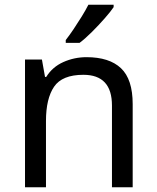

<svg xmlns="http://www.w3.org/2000/svg" viewBox="-20 -786 658 806"><path d="M343 -546Q439 -546 488 -499.5Q537 -453 537 -349V0H450V-343Q450 -472 330 -472Q241 -472 207 -422Q173 -372 173 -278V0H85V-536H156L169 -463H174Q200 -505 246 -525.5Q292 -546 343 -546ZM457 -756Q445 -738 420 -709.5Q395 -681 366.5 -652.5Q338 -624 314 -606H256V-618Q271 -637 288.5 -663Q306 -689 323 -716.5Q340 -744 351 -766H457Z"/></svg>

Font: Noto Sans Elymaic
Style: Regular
Weight: 400
Designer: Morgane Pierson
Foundry: Google LLC
Version: Version 1.002; ttfautohint (v1.8.4.7-5d5b)